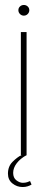

<svg xmlns="http://www.w3.org/2000/svg" viewBox="-20 -624 191 773"><path d="M64 0V-495H87V0ZM76 -561Q67 -561 60.5 -567.5Q54 -574 54 -583Q54 -592 60.5 -598Q67 -604 76 -604Q85 -604 91.5 -598Q98 -592 98 -583Q98 -574 91.5 -567.5Q85 -561 76 -561ZM71 129Q48 129 30 114.5Q12 100 12 75Q12 46 30.5 27.5Q49 9 67 0H88Q62 14 47.5 33Q33 52 33 72Q33 92 46 102Q59 112 72 112Q82 112 89.5 109.5Q97 107 101 105L107 119Q101 123 91.5 126Q82 129 71 129Z"/></svg>

Font: Alumni Sans Thin Thin
Style: Regular
Weight: 250
Version: Version 1.018